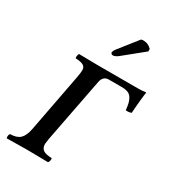

<svg xmlns="http://www.w3.org/2000/svg" viewBox="-215 -1023 1026 1141"><g transform="rotate(30 298.0 -453.0)"><path d="M14.2 2Q11.2 -7.8 12.9 -17.3Q14.6 -26.9 20 -29.8Q64.5 -30.3 86.7 -51.5Q108.9 -72.8 118.2 -120.1L194.8 -522Q201.2 -557.6 201.2 -573.2Q201.2 -594.2 185.3 -603.8Q169.4 -613.3 130.9 -615.2Q128.9 -623 130.9 -633.3Q132.8 -643.6 136.2 -647Q230 -645 274.9 -645H544.9Q568.8 -645 591.8 -648.9Q596.2 -648.9 596.2 -645Q593.8 -636.2 588.6 -583.7Q583.5 -531.2 582 -501Q566.4 -494.1 543.9 -496.1Q540.5 -525.4 536.4 -542.5Q532.2 -559.6 522.7 -575.2Q513.2 -590.8 496.3 -597.4Q479.5 -604 453.1 -604H365.2Q326.7 -604 317.9 -560.1L232.9 -120.1Q228 -84.5 228 -84Q228 -55.7 245.4 -43.5Q262.7 -31.2 303.2 -29.8Q308.1 -26.9 305.4 -14.4Q302.7 -2 296.9 2Q218.8 0 157.2 0H145Q90.3 0 14.2 2ZM310.1 -776.9 412.1 -905.8Q419.4 -908.2 428.2 -908.2Q460.9 -908.2 484.9 -882.8V-866.2L350.1 -756.8Q329.6 -740.2 313 -740.2Q307.1 -740.2 303 -744.4Q298.8 -748.5 298.8 -752.9Q300.8 -765.1 310.1 -776.9Z"/></g></svg>

Font: Common Serif SemiBold
Style: Italic
Weight: 600
Italic angle: -12°
Designer: Philipp H. Poll, Khaled Hosny
Foundry: Stefan Peev, Context Ltd.
Version: Version 1.026